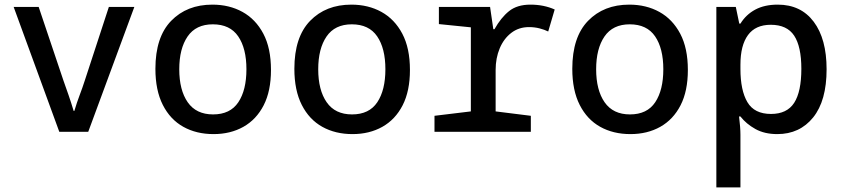

<svg xmlns="http://www.w3.org/2000/svg" viewBox="-20 -569 3640 829"><path d="M236 0 39 -539H147L254 -221Q265 -190 276 -158.5Q287 -127 298 -90H301Q312 -127 324 -158.5Q336 -190 346 -221L450 -539H560L361 0Z M902 10Q828 10 771.5 -21.5Q715 -53 683 -116Q651 -179 651 -272Q651 -409 719 -479Q787 -549 897 -549Q970 -549 1027 -517.5Q1084 -486 1117 -423.5Q1150 -361 1150 -267Q1150 -176 1118.5 -114.5Q1087 -53 1031 -21.5Q975 10 902 10ZM900 -75Q974 -75 1009 -127.5Q1044 -180 1044 -270Q1044 -360 1008.5 -412Q973 -464 899 -464Q826 -464 790 -411.5Q754 -359 754 -270Q754 -180 790.5 -127.5Q827 -75 900 -75Z M1502 10Q1428 10 1371.5 -21.5Q1315 -53 1283 -116Q1251 -179 1251 -272Q1251 -409 1319 -479Q1387 -549 1497 -549Q1570 -549 1627 -517.5Q1684 -486 1717 -423.5Q1750 -361 1750 -267Q1750 -176 1718.5 -114.5Q1687 -53 1631 -21.5Q1575 10 1502 10ZM1500 -75Q1574 -75 1609 -127.5Q1644 -180 1644 -270Q1644 -360 1608.5 -412Q1573 -464 1499 -464Q1426 -464 1390 -411.5Q1354 -359 1354 -270Q1354 -180 1390.5 -127.5Q1427 -75 1500 -75Z M1856 0V-69L2013 -88V-451L1875 -465V-539H2096L2110 -443H2115Q2143 -493 2178 -521Q2213 -549 2270 -549Q2328 -549 2375 -528L2347 -433Q2331 -441 2309.5 -446.5Q2288 -452 2264 -452Q2220 -452 2187.5 -427Q2155 -402 2137.5 -360Q2120 -318 2120 -267V-88L2272 -69V0Z M2702 10Q2628 10 2571.5 -21.5Q2515 -53 2483 -116Q2451 -179 2451 -272Q2451 -409 2519 -479Q2587 -549 2697 -549Q2770 -549 2827 -517.5Q2884 -486 2917 -423.5Q2950 -361 2950 -267Q2950 -176 2918.5 -114.5Q2887 -53 2831 -21.5Q2775 10 2702 10ZM2700 -75Q2774 -75 2809 -127.5Q2844 -180 2844 -270Q2844 -360 2808.5 -412Q2773 -464 2699 -464Q2626 -464 2590 -411.5Q2554 -359 2554 -270Q2554 -180 2590.5 -127.5Q2627 -75 2700 -75Z M3073 240V-539H3157L3172 -467H3177Q3201 -506 3241 -527.5Q3281 -549 3338 -549Q3438 -549 3493.5 -475Q3549 -401 3549 -270Q3549 -134 3491 -62Q3433 10 3336 10Q3281 10 3241.5 -12Q3202 -34 3177 -66H3171Q3174 -43 3175.5 -22.5Q3177 -2 3177 13V240ZM3309 -77Q3378 -77 3409 -125Q3440 -173 3440 -272Q3440 -368 3409 -415Q3378 -462 3308 -462Q3242 -462 3209.5 -417.5Q3177 -373 3177 -290V-271Q3177 -179 3207 -128Q3237 -77 3309 -77Z"/></svg>

Font: Noto Sans Mono Medium
Style: Regular
Weight: 500
Designer: Monotype Design Team
Foundry: Monotype Imaging Inc.
Version: Version 2.014